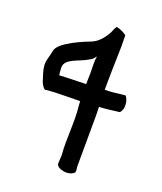

<svg xmlns="http://www.w3.org/2000/svg" viewBox="-131 -781 738 873"><g transform="rotate(20 238.0 -344.5)"><path d="M47 -494C37 -437 20 -437 49 -355V-354C53 -339 64 -319 74 -315L89 -317C113 -320 211 -320 237 -321H242V-316C242 -310 243 -306 243 -299C252 -225 240 -135 247 -63C246 -50 246 -38 245 -25V-22C244 -11 256 0 278 4C299 9 321 3 332 -9C335 -19 331 -29 331 -41C331 -110 332 -170 332 -293L331 -321V-326H336C364 -327 395 -332 422 -335H423C425 -335 429 -336 430 -337V-338C448 -356 443 -399 427 -416C424 -416 409 -414 406 -414C382 -411 360 -408 334 -408H329L330 -496L333 -621C333 -638 332 -654 332 -673C319 -682 303 -691 284 -695H283C275 -687 270 -667 263 -656C249 -632 227 -605 199 -594C173 -584 55 -538 47 -494ZM109 -437C109 -479 176 -489 212 -511H213V-512C222 -516 229 -520 233 -525L244 -538L242 -522C241 -513 241 -491 242 -461C242 -445 241 -427 241 -408V-403H236C227 -403 217 -403 205 -402C196 -402 119 -400 112 -399C110 -411 109 -423 109 -437ZM245 -25Z"/></g></svg>

Font: Vapor
Style: Lit
Weight: 300
Foundry: Cannot Into Space Fonts
Version: Version 0.179